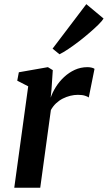

<svg xmlns="http://www.w3.org/2000/svg" viewBox="-20 -882 506 902"><path d="M47 0 112.5 -476.5 61 -503 68.5 -542.5 205 -566.5 228 -552.5 222 -462.5 218 -423Q226.5 -448 242.5 -473.5Q258.5 -499 281 -520Q303.5 -541 331.2 -553.8Q359 -566.5 391 -566.5Q401.5 -566.5 410.8 -564.2Q420 -562 424 -558.5L397 -424Q392.5 -428 379.5 -432.2Q366.5 -436.5 346 -436.5Q328.5 -436.5 310.2 -432Q292 -427.5 274.8 -418.8Q257.5 -410 243.2 -396.5Q229 -383 219 -365L169 0ZM227 -653.5 385.5 -862.5 466.5 -795Q461 -785 443.8 -767.8Q426.5 -750.5 402.2 -729.5Q378 -708.5 351.8 -688.2Q325.5 -668 301.2 -651.8Q277 -635.5 259.5 -627Z"/></svg>

Font: Merriweather 20pt SemiBold
Style: Italic
Weight: 600
Italic angle: -7.8°
Version: Version 2.101